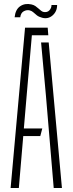

<svg xmlns="http://www.w3.org/2000/svg" viewBox="-20 -938 362 958"><path d="M33 0 105 -800H218L221 -762H139L113 -461L99 -297H191L181 -259H96L74 0ZM248 0 209 -463 185 -726H223L289 0ZM237 -913H265Q265 -881 242.5 -861.2Q220 -841.5 190 -849.5Q173.5 -854 164 -861.5Q154.5 -869 147 -876Q139.5 -883 129 -886Q114.5 -890 99.2 -882.2Q84 -874.5 81 -852H53Q57 -891 80.8 -907Q104.5 -923 136.5 -916Q148 -913.5 156.5 -907.8Q165 -902 172 -895.5Q179 -889 185.5 -884Q192 -879 199 -878Q216.5 -875.5 226.8 -886.8Q237 -898 237 -913Z"/></svg>

Font: Big Shoulders Stencil Text Thin
Style: Regular
Weight: 100
Designer: Patric King
Foundry: XO Type Co
Version: Version 2.001